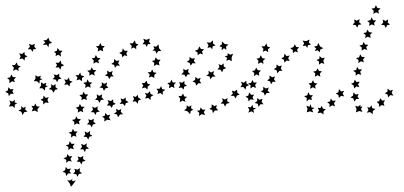

<svg xmlns="http://www.w3.org/2000/svg" viewBox="-37 -445 1542 733"><path d="M285 -154 276 -147V-135L266 -142L255 -138L259 -149L251 -158H263L269 -168L273 -157ZM240 -133 230 -127 229 -115 220 -123 208 -121 214 -131 208 -142 219 -140 226 -149 229 -137ZM184 -105 173 -102 167 -91 161 -102 149 -105 159 -112 158 -124 166 -118 175 -124V-112ZM114 -126 104 -135H92L99 -146L98 -158L108 -152L119 -156L116 -146L125 -143L114 -138ZM128 -291 140 -292 148 -301 152 -289 162 -281 150 -278 148 -264 141 -275 126 -273 136 -283ZM183 -262 190 -252 202 -251 194 -242 196 -229 186 -236 175 -231 177 -241 169 -247 180 -251ZM195 -214 197 -202 208 -196 197 -191 194 -179 187 -188 175 -187 181 -197 175 -206 187 -205ZM189 -164V-152L198 -145L186 -142L181 -131L176 -141L164 -143L172 -151L168 -161L180 -158ZM149 -74 144 -63 149 -52 137 -54 128 -46V-58L118 -65L128 -69L129 -80L138 -71ZM115 -38 106 -29 107 -17 96 -23 84 -20 89 -31 83 -41 93 -40 98 -50 103 -39ZM68 -19 56 -17 49 -6 45 -18 33 -23 44 -28V-40L52 -33L61 -38L59 -27ZM20 -33 10 -40 -3 -38 3 -50 -1 -62 10 -57 20 -64 19 -54 29 -51 19 -45ZM-3 -78 -6 -89 -17 -94 -7 -100 -5 -112 3 -104 15 -105 10 -96 16 -87H4ZM-1 -127V-140L-10 -147L2 -150L6 -161L12 -151L24 -150L16 -141L20 -131L9 -135ZM13 -175 16 -187 8 -196 20 -197 27 -207 31 -195 42 -192 33 -185 34 -174 24 -180ZM37 -219 42 -230 36 -241 48 -239 56 -247 58 -235 68 -230 58 -225 57 -214 48 -222ZM69 -257 77 -266 74 -278 85 -273 96 -278 94 -267 101 -258 91 -257 87 -247 81 -257ZM135 -99 125 -108H113L120 -119L119 -131L129 -125L140 -129L137 -119L146 -116L135 -111Z M635 -130 627 -121 629 -109 619 -114 608 -108 610 -120 602 -128 613 -130 617 -141 623 -130ZM594 -102 584 -95 585 -83 575 -90 564 -86 567 -97 560 -106H572L578 -116L582 -105ZM549 -82 538 -75V-63L529 -71L517 -69L522 -80L516 -90L527 -88L535 -97L538 -86ZM502 -66 491 -61 489 -49 481 -58 469 -57 475 -67 470 -78 481 -75 489 -83 491 -72ZM454 -55 443 -51 440 -40 432 -49 420 -48 427 -58 423 -69 434 -66 443 -73V-62ZM405 -48 394 -44 390 -33 383 -42H371L378 -52L374 -63L386 -59L395 -66V-55ZM353 0 363 -3 365 -14 373 -5 384 -7 379 3 385 14 372 12 361 19 362 7ZM398 -11 408 -18 406 -30 416 -24 426 -29 424 -18 433 -9 421 -8 414 3 410 -8ZM505 -108 510 -119 504 -128H515L522 -137L526 -126L537 -122L527 -115L526 -103L517 -111ZM531 -149 535 -160 527 -169 539 -170 544 -180 549 -169 561 -167 552 -159V-147L542 -153ZM551 -193 552 -205 543 -212 554 -215 557 -226 565 -217H576L569 -207L572 -195L561 -199ZM560 -240 556 -251 545 -252 553 -259 548 -268 560 -267 568 -276 570 -261 579 -250H567ZM538 -277H528L523 -266L518 -276H507L514 -286L510 -297L522 -293L535 -298L532 -286ZM492 -275 483 -269V-257L474 -264L464 -259L466 -270L457 -279L470 -280L478 -291L481 -279ZM451 -251 445 -242 449 -231 438 -234 430 -226 428 -237 418 -243 429 -248 432 -260 439 -251ZM419 -215 414 -204 421 -194 409 -195 402 -186 399 -197 388 -201 398 -208 399 -220 408 -212ZM393 -174 390 -162 397 -153H386L380 -143L375 -154L364 -156L373 -164L372 -176L382 -169ZM372 -130 369 -118 377 -110 366 -108 360 -98 355 -109 343 -111 352 -119 351 -131 361 -125ZM353 -85 351 -73 360 -65 348 -63 343 -52 337 -63 326 -64 334 -73 332 -85 342 -79ZM336 -39 335 -27 344 -19 332 -17 327 -6 322 -16 310 -17 318 -26 315 -38 326 -33ZM321 8 320 20 329 27 318 30 313 41 307 31 295 30 303 21 300 10 311 14ZM307 55 306 67 316 74 304 77 300 88 294 78 282 77 289 68 286 57 297 62ZM294 102 293 114 303 122 291 124 287 136 281 125H269L276 116L273 104L284 109ZM281 150 280 162 290 169 278 172 274 183 268 173 256 172 263 163 260 152 271 156ZM268 197 267 209 276 217 264 219 259 230 254 220 242 218 250 210 247 199 258 203ZM252 244 244 256 234 268 229 255 220 243 231 244 235 241 241 247ZM216 227 213 215 202 211 212 204 214 192 222 201 234 198 228 209 235 217H223ZM216 177V165L205 159L217 155L220 143L227 152L239 151L232 161L237 172L225 169ZM224 128V116L214 110L226 106L229 94L236 104H248L241 114L245 125L233 121ZM234 80 235 68 225 61 237 58 241 47 247 57H259L252 66L255 77L244 73ZM246 32 247 21 238 13 250 10 254 -1 260 9 272 10 264 19 267 30 256 26ZM260 -15 261 -27 252 -34 263 -37 268 -48 274 -38 286 -37 278 -28 281 -17 270 -21ZM274 -62 275 -74 266 -82 278 -84 282 -95 288 -85 300 -84 292 -75 295 -63 284 -68ZM288 -109 290 -121 281 -129 293 -131 297 -142 303 -131 315 -130 307 -122 309 -110 299 -115ZM304 -156 305 -167 296 -175 308 -177 313 -188 319 -178 331 -177 322 -168 325 -156 314 -162ZM320 -202 321 -214 313 -222 324 -224 329 -235 335 -224 347 -223 338 -214 341 -203 330 -208ZM336 -248 338 -260 329 -268 341 -270 346 -281 351 -270 363 -269 355 -260 357 -249 346 -254ZM236 240 232 238 235 241ZM236 240 239 236V241Z M698 -134 708 -140 709 -152 718 -144 729 -148 725 -136 732 -127H720L712 -118L709 -129ZM751 -156 760 -163 759 -175 769 -168 780 -174 777 -162 786 -153 773 -152 767 -142 763 -153ZM793 -180 801 -189 797 -200 808 -196 817 -203V-191L827 -185L816 -181L811 -169L805 -179ZM827 -213 830 -224 821 -230 832 -233V-242L842 -236L853 -240L847 -225L848 -211L838 -217ZM827 -255 818 -261 809 -253 810 -265 800 -269 810 -275V-287L821 -277L835 -275L826 -267ZM786 -272 775 -268 773 -257 766 -265 755 -262 759 -273 752 -283 766 -282 776 -291V-279ZM742 -257 734 -248 738 -237 727 -241 718 -234 717 -245 707 -251 719 -256 724 -268 730 -258ZM707 -223 703 -213 710 -203 698 -204 691 -194 687 -205 676 -209 686 -216 687 -228 696 -221ZM683 -182 681 -170 689 -162 678 -160 673 -150 667 -160 655 -161 664 -170 662 -182 672 -177ZM667 -136V-124L677 -118L666 -114L664 -103L656 -111L645 -109L651 -120L647 -132L658 -129ZM662 -88 666 -77 677 -75 668 -67 671 -56 660 -61 649 -55 651 -68 644 -79 655 -78ZM676 -43 684 -37 694 -43 692 -32 701 -26 691 -21 689 -9 679 -20 666 -24 675 -31ZM715 -22 726 -24 729 -35 736 -26 747 -27 741 -17 746 -6 733 -9 722 -2 724 -14ZM762 -29 771 -35V-47L781 -40L791 -44L788 -33L796 -24L783 -23L776 -13L773 -25ZM805 -50 814 -59 811 -70 822 -65 832 -71 830 -59 840 -52 828 -49 822 -38 817 -49ZM844 -79 852 -88 848 -99 859 -96 868 -103 869 -91 878 -84 867 -80 863 -69 856 -79ZM881 -112 887 -122 883 -133 894 -129 903 -137 904 -126 914 -120 903 -115 900 -103 892 -113Z M1277 -98 1271 -88 1277 -77 1265 -79 1257 -71 1255 -82 1245 -88 1255 -93 1257 -105 1265 -96ZM1245 -61 1238 -51 1242 -39 1231 -43 1221 -36V-48L1212 -55L1223 -58L1226 -69L1233 -60ZM1207 -28 1198 -20V-8L1188 -15L1175 -13L1181 -23L1176 -34L1186 -32L1191 -41L1196 -30ZM1159 -16 1146 -20 1134 -16 1137 -29 1133 -42 1144 -37 1149 -47 1152 -35 1164 -33 1154 -27ZM1134 -58V-71L1124 -78L1136 -81L1140 -93L1146 -82L1158 -81L1151 -73L1154 -63L1143 -66ZM1147 -106 1149 -118 1141 -127 1152 -128 1158 -139 1163 -128 1175 -126 1166 -118 1168 -106 1158 -112ZM1165 -152 1167 -164 1159 -172 1170 -174 1175 -184 1181 -174 1192 -173 1184 -164 1186 -152 1176 -158ZM1181 -198V-210L1171 -216L1182 -220L1183 -231L1192 -223L1203 -225L1197 -213L1201 -201L1190 -205ZM1183 -245 1176 -253 1165 -250 1170 -260 1162 -267 1174 -270 1178 -281 1185 -268 1197 -261 1186 -256ZM1150 -274 1139 -273 1136 -262 1130 -271 1119 -269 1124 -280 1118 -290 1132 -288 1145 -294 1142 -283ZM1105 -264 1097 -256 1100 -245 1090 -249 1081 -242V-254L1071 -261L1083 -265L1088 -276L1094 -266ZM1069 -233 1063 -223 1069 -212 1057 -214 1049 -206 1047 -217 1037 -222 1047 -228 1049 -240 1057 -231ZM1039 -195 1035 -184 1041 -174 1030 -175 1022 -165 1019 -177 1008 -181 1018 -187 1019 -199 1028 -192ZM1013 -153 1009 -142 1016 -133H1004L998 -123L994 -134L983 -138L992 -145V-157L1002 -150ZM989 -111 985 -99 993 -90H981L974 -80L970 -91L959 -95L968 -102V-114L978 -107ZM965 -68 962 -56 969 -47H957L950 -37L947 -49L935 -52L945 -59V-71L954 -64ZM933 -14 923 -20 911 -15 915 -26 909 -37 920 -35 927 -45 929 -34 941 -31 930 -26ZM912 -58 910 -70 900 -76 911 -80 914 -92 922 -83H933L927 -74L932 -64L920 -66ZM919 -107 920 -119 910 -126 922 -129 926 -140 932 -130H944L937 -121L940 -109L929 -114ZM932 -154 934 -166 925 -174 936 -176 941 -187 947 -177 959 -176 951 -167 953 -156 942 -161ZM948 -201 950 -213 942 -221 953 -223 959 -234 964 -223 976 -221 967 -213 969 -201 959 -207ZM966 -247 969 -258 961 -268H973L980 -279L984 -267L995 -264L986 -257L987 -246L977 -252Z M1452 -351 1441 -349 1436 -338 1430 -349 1418 -350 1426 -359 1424 -370 1435 -365 1445 -371 1443 -359ZM1343 -352 1331 -350 1327 -339 1321 -349 1309 -351 1317 -359 1315 -371 1325 -366 1336 -372 1334 -360ZM1463 -102 1458 -91 1465 -80 1453 -82 1445 -73 1443 -84 1432 -89 1442 -95 1443 -107 1452 -99ZM1433 -62 1427 -52 1431 -41 1420 -44 1410 -37V-48L1401 -56L1411 -59L1414 -70L1422 -61ZM1396 -29 1386 -21V-9L1376 -17L1363 -15L1370 -25L1365 -36L1375 -34L1381 -43L1384 -32ZM1347 -18 1334 -21 1322 -16 1324 -29 1319 -41 1330 -38 1339 -45V-37L1347 -39L1341 -29ZM1316 -57 1312 -69 1301 -73 1311 -80 1312 -92 1321 -84 1332 -86 1328 -76 1334 -67H1323ZM1315 -107 1313 -119 1303 -125 1314 -130 1317 -141 1324 -132 1336 -133 1330 -123 1335 -112 1323 -115ZM1321 -156V-168L1311 -175L1323 -178L1326 -190L1333 -180H1345L1338 -171L1342 -159L1330 -163ZM1331 -204 1332 -216 1322 -223 1334 -226 1338 -238 1344 -228 1356 -227 1349 -218 1352 -207 1341 -211ZM1344 -252V-264L1335 -271L1347 -274L1351 -285L1357 -275L1369 -274L1361 -265L1365 -254L1354 -258ZM1357 -299 1359 -311 1350 -319 1361 -321 1366 -332 1372 -322 1384 -321 1376 -312 1378 -300 1367 -305ZM1372 -346 1374 -358 1365 -365 1377 -368 1382 -379 1387 -368 1399 -367 1391 -358 1393 -347 1383 -352ZM1388 -392 1390 -404 1381 -412 1393 -414 1398 -425 1404 -414 1416 -413 1407 -404 1410 -393 1399 -398Z"/></svg>

Font: Santa christmas start
Style: Regular
Weight: 400
Designer: MUHAMMAD YONI
Version: Version 001.000